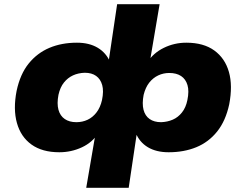

<svg xmlns="http://www.w3.org/2000/svg" viewBox="-20 -713 1168 913"><path d="M390 180 435 -82H449Q420 -36 369.5 -12.5Q319 11 262 11Q181 11 130 -25.5Q79 -62 60.5 -128Q42 -194 59 -281Q76 -361 116.5 -411Q157 -461 215 -485.5Q273 -510 346 -510Q404 -510 444.5 -486Q485 -462 504 -417H496L537 -693H739L692 -416H680Q709 -461 759 -485.5Q809 -510 866 -510Q948 -510 999 -473Q1050 -436 1068.5 -371Q1087 -306 1070 -217Q1053 -138 1012.5 -87.5Q972 -37 913.5 -13Q855 11 782 11Q723 11 683 -13Q643 -37 625 -82H631L592 180ZM343 -132Q372 -132 396.5 -143.5Q421 -155 439 -178.5Q457 -202 465 -237Q474 -280 466 -308.5Q458 -337 437 -352Q416 -367 383 -367Q352 -366 327 -354.5Q302 -343 284 -320.5Q266 -298 258 -262Q250 -220 258 -191Q266 -162 288 -147Q310 -132 343 -132ZM746 -132Q776 -133 801.5 -144Q827 -155 845.5 -178.5Q864 -202 871 -237Q880 -280 871.5 -308.5Q863 -337 841 -351.5Q819 -366 785 -366Q757 -366 732.5 -354.5Q708 -343 690 -320.5Q672 -298 663 -262Q655 -220 662.5 -191Q670 -162 691.5 -147Q713 -132 746 -132Z"/></svg>

Font: Nunito Sans 10pt Expanded Black
Style: Italic
Weight: 900
Width: 7
Italic angle: -9°
Designer: Vernon Adams
Foundry: Vernon Adams
Version: Version 3.101;gftools[0.9.27]